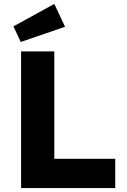

<svg xmlns="http://www.w3.org/2000/svg" viewBox="-20 -963 649 983"><path d="M88 0V-700H258V-150H570V0ZM86 -748 49 -828 258 -943 313 -826Z"/></svg>

Font: Mach
Style: Bold
Weight: 700
Version: Version 1.002